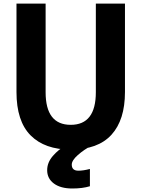

<svg xmlns="http://www.w3.org/2000/svg" viewBox="-20 -820 791 1075"><path d="M72.3 -304.7V-799.8H235.4V-303.7Q235.4 -121.1 376 -121.1Q516.6 -121.1 516.6 -303.7V-799.8H679.7V-304.7Q679.7 -148.4 604 -65.4Q528.3 17.6 376 17.6Q230.5 17.6 151.4 -62Q72.3 -141.6 72.3 -304.7ZM244.1 132.8Q244.1 89.8 275.9 53.2Q307.6 16.6 348.6 -5.9H495.1Q450.2 17.6 416 47.9Q381.8 78.1 381.8 101.6Q381.8 135.7 418.9 135.7Q446.3 135.7 483.4 126V222.7Q442.4 235.4 384.8 235.4Q319.3 235.4 281.7 207.5Q244.1 179.7 244.1 132.8Z"/></svg>

Font: Gothic A1 Black
Style: Regular
Weight: 900
Version: Version 2.50